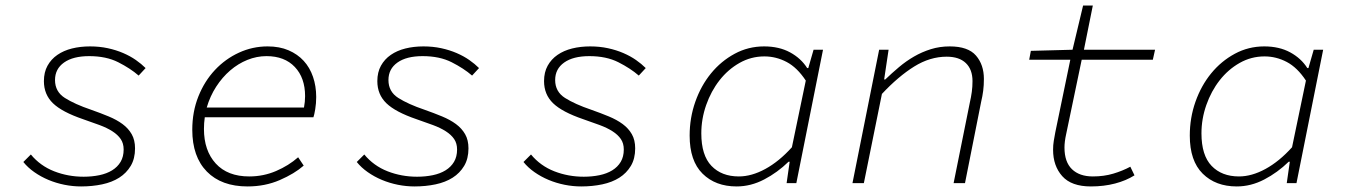

<svg xmlns="http://www.w3.org/2000/svg" viewBox="-20 -659 4840 691"><path d="M272 12Q242 12 212 6Q182 0 154.5 -11.5Q127 -23 103.5 -39.5Q80 -56 64 -76L91 -103Q125 -62 175 -42.5Q225 -23 281 -23Q311 -23 337.5 -28.5Q364 -34 383.5 -46Q403 -58 414 -76.5Q425 -95 425 -121Q425 -143 414.5 -158.5Q404 -174 384.5 -186.5Q365 -199 338 -209Q311 -219 279 -230Q203 -256 170.5 -287.5Q138 -319 138 -367Q138 -399 151 -422.5Q164 -446 186.5 -461.5Q209 -477 239 -484.5Q269 -492 304 -492Q338 -492 368 -485.5Q398 -479 423.5 -468Q449 -457 469 -443Q489 -429 504 -414L479 -387Q449 -413 405.5 -435Q362 -457 301 -457Q243 -457 210.5 -434Q178 -411 178 -371Q178 -329 213.5 -306.5Q249 -284 308 -264Q342 -252 371 -240Q400 -228 421 -212.5Q442 -197 454 -176Q466 -155 466 -125Q466 -88 450.5 -62Q435 -36 409 -19.5Q383 -3 347.5 4.5Q312 12 272 12Z M871 12Q777 12 724.5 -41.5Q672 -95 672 -192Q672 -257 694 -312Q716 -367 753.5 -407Q791 -447 840 -469.5Q889 -492 943 -492Q986 -492 1018.5 -478Q1051 -464 1073 -440Q1095 -416 1106.5 -382.5Q1118 -349 1118 -310Q1118 -287 1114.5 -266Q1111 -245 1108 -237H717Q714 -216 714 -195Q714 -117 756.5 -70.5Q799 -24 877 -24Q928 -24 973.5 -43.5Q1019 -63 1053 -93L1073 -63Q1040 -34 987 -11Q934 12 871 12ZM939 -457Q904 -457 870.5 -443.5Q837 -430 808.5 -405.5Q780 -381 758 -347Q736 -313 724 -272H1074Q1076 -282 1077 -292.5Q1078 -303 1078 -313Q1078 -379 1041 -418Q1004 -457 939 -457Z M1472 12Q1442 12 1412 6Q1382 0 1354.5 -11.5Q1327 -23 1303.5 -39.5Q1280 -56 1264 -76L1291 -103Q1325 -62 1375 -42.5Q1425 -23 1481 -23Q1511 -23 1537.5 -28.5Q1564 -34 1583.5 -46Q1603 -58 1614 -76.5Q1625 -95 1625 -121Q1625 -143 1614.5 -158.5Q1604 -174 1584.5 -186.5Q1565 -199 1538 -209Q1511 -219 1479 -230Q1403 -256 1370.5 -287.5Q1338 -319 1338 -367Q1338 -399 1351 -422.5Q1364 -446 1386.5 -461.5Q1409 -477 1439 -484.5Q1469 -492 1504 -492Q1538 -492 1568 -485.5Q1598 -479 1623.5 -468Q1649 -457 1669 -443Q1689 -429 1704 -414L1679 -387Q1649 -413 1605.5 -435Q1562 -457 1501 -457Q1443 -457 1410.5 -434Q1378 -411 1378 -371Q1378 -329 1413.5 -306.5Q1449 -284 1508 -264Q1542 -252 1571 -240Q1600 -228 1621 -212.5Q1642 -197 1654 -176Q1666 -155 1666 -125Q1666 -88 1650.5 -62Q1635 -36 1609 -19.5Q1583 -3 1547.5 4.5Q1512 12 1472 12Z M2072 12Q2042 12 2012 6Q1982 0 1954.5 -11.5Q1927 -23 1903.5 -39.5Q1880 -56 1864 -76L1891 -103Q1925 -62 1975 -42.5Q2025 -23 2081 -23Q2111 -23 2137.5 -28.5Q2164 -34 2183.5 -46Q2203 -58 2214 -76.5Q2225 -95 2225 -121Q2225 -143 2214.5 -158.5Q2204 -174 2184.5 -186.5Q2165 -199 2138 -209Q2111 -219 2079 -230Q2003 -256 1970.5 -287.5Q1938 -319 1938 -367Q1938 -399 1951 -422.5Q1964 -446 1986.5 -461.5Q2009 -477 2039 -484.5Q2069 -492 2104 -492Q2138 -492 2168 -485.5Q2198 -479 2223.5 -468Q2249 -457 2269 -443Q2289 -429 2304 -414L2279 -387Q2249 -413 2205.5 -435Q2162 -457 2101 -457Q2043 -457 2010.5 -434Q1978 -411 1978 -371Q1978 -329 2013.5 -306.5Q2049 -284 2108 -264Q2142 -252 2171 -240Q2200 -228 2221 -212.5Q2242 -197 2254 -176Q2266 -155 2266 -125Q2266 -88 2250.5 -62Q2235 -36 2209 -19.5Q2183 -3 2147.5 4.5Q2112 12 2072 12Z M2631 12Q2555 12 2508.5 -34Q2462 -80 2462 -171Q2462 -235 2482.5 -293Q2503 -351 2539 -395Q2575 -439 2624 -465.5Q2673 -492 2730 -492Q2784 -492 2823.5 -470.5Q2863 -449 2885 -414H2889L2908 -480H2942L2846 0H2811L2822 -77H2818Q2778 -38 2730 -13Q2682 12 2631 12ZM2639 -24Q2685 -24 2734.5 -51Q2784 -78 2830 -129L2880 -369Q2849 -416 2811 -436Q2773 -456 2731 -456Q2683 -456 2641.5 -432.5Q2600 -409 2569.5 -370Q2539 -331 2521.5 -281Q2504 -231 2504 -179Q2504 -100 2540.5 -62Q2577 -24 2639 -24Z M3048 0 3144 -480H3178L3162 -373H3166Q3190 -396 3215.5 -417.5Q3241 -439 3269.5 -455.5Q3298 -472 3330 -482Q3362 -492 3398 -492Q3464 -492 3492.5 -459Q3521 -426 3521 -375Q3521 -352 3518.5 -332.5Q3516 -313 3511 -292L3453 0H3412L3470 -288Q3475 -310 3477.5 -328.5Q3480 -347 3480 -367Q3480 -409 3456 -432Q3432 -455 3387 -455Q3327 -455 3270 -419.5Q3213 -384 3154 -321L3089 0Z M3906 12Q3836 12 3803 -25Q3770 -62 3770 -120Q3770 -137 3772.5 -152Q3775 -167 3778 -183L3832 -444H3684L3690 -476L3840 -480L3878 -639H3913L3881 -480H4137L4129 -444H3873L3817 -176Q3811 -149 3811 -128Q3811 -76 3838 -50Q3865 -24 3913 -24Q3953 -24 3986.5 -34Q4020 -44 4048 -59L4063 -28Q4033 -9 3993 1.5Q3953 12 3906 12Z M4431 12Q4355 12 4308.5 -34Q4262 -80 4262 -171Q4262 -235 4282.5 -293Q4303 -351 4339 -395Q4375 -439 4424 -465.5Q4473 -492 4530 -492Q4584 -492 4623.5 -470.5Q4663 -449 4685 -414H4689L4708 -480H4742L4646 0H4611L4622 -77H4618Q4578 -38 4530 -13Q4482 12 4431 12ZM4439 -24Q4485 -24 4534.5 -51Q4584 -78 4630 -129L4680 -369Q4649 -416 4611 -436Q4573 -456 4531 -456Q4483 -456 4441.5 -432.5Q4400 -409 4369.5 -370Q4339 -331 4321.5 -281Q4304 -231 4304 -179Q4304 -100 4340.5 -62Q4377 -24 4439 -24Z"/></svg>

Font: Source Code Pro Light
Style: Italic
Weight: 300
Italic angle: -11°
Monospace: yes
Designer: Paul D. Hunt, Teo Tuominen
Foundry: Adobe Systems Incorporated
Version: Version 1.050;PS 1.000;hotconv 16.6.51;makeotf.lib2.5.65220